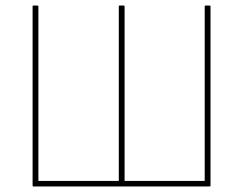

<svg xmlns="http://www.w3.org/2000/svg" viewBox="-20 -675 879 695"><path d="M101 0Q98 0 98 -3V-652Q98 -655 101 -655H115Q119 -655 119 -652V-20H410V-652Q410 -655 413 -655H427Q431 -655 431 -652V-20H721V-652Q721 -655 724 -655H738Q742 -655 742 -652V-3Q742 0 738 0Z"/></svg>

Font: Sofia Sans Semi Condensed Thin
Style: Regular
Weight: 250
Version: Version 4.100